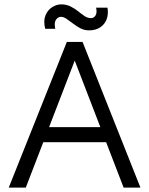

<svg xmlns="http://www.w3.org/2000/svg" viewBox="-20 -859 683 879"><path d="M20 0 286 -667H358L623 0H546L315 -600L330 -602L98 0ZM137 -208 168 -277H495L500 -208ZM233 -727H187Q178 -763 188 -788Q198 -813 218.5 -826Q239 -839 260 -839Q284 -839 303 -829.5Q322 -820 337.5 -807.5Q353 -795 367 -785.5Q381 -776 396 -776Q410 -776 417.5 -788.5Q425 -801 420 -824H472Q477 -795 468.5 -771.5Q460 -748 439 -734Q418 -720 388 -720Q366 -720 348 -729.5Q330 -739 314.5 -751Q299 -763 285 -772.5Q271 -782 259 -782Q246 -782 236.5 -769Q227 -756 233 -727Z"/></svg>

Font: Maven Pro VF Beta
Style: Regular
Weight: 400
Designer: Joe Prince
Foundry: Joe Prince
Version: Version 2.002